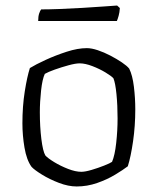

<svg xmlns="http://www.w3.org/2000/svg" viewBox="-20 -674 570 694"><path d="M257 0Q227 0 193 -13Q159 -26 131.5 -43Q104 -60 94 -71Q76 -96 68.5 -140.5Q61 -185 61 -228Q61 -290 69.5 -343.5Q78 -397 88 -428Q109 -441 145 -457.5Q181 -474 221 -487Q261 -500 294 -500Q311 -500 333.5 -492.5Q356 -485 379 -473Q402 -461 420.5 -448.5Q439 -436 447 -426Q459 -402 464 -360.5Q469 -319 469 -279Q469 -219 461 -163.5Q453 -108 442 -73Q425 -60 396 -42.5Q367 -25 331 -12.5Q295 0 257 0ZM274 -53Q288 -53 311.5 -60Q335 -67 356.5 -75.5Q378 -84 385 -89Q395 -112 400 -157Q405 -202 405 -246Q405 -293 401 -333.5Q397 -374 390 -391Q383 -399 361.5 -412Q340 -425 314 -435Q288 -445 268 -445Q253 -445 227.5 -438Q202 -431 178 -422.5Q154 -414 142 -407Q133 -388 128.5 -347Q124 -306 124 -268Q124 -216 129.5 -171.5Q135 -127 144 -112Q153 -102 176 -88Q199 -74 226 -63.5Q253 -53 274 -53ZM118 -598Q118 -615 121.6 -625.5Q125.2 -636 128.8 -640Q155.8 -640 195.9 -641.5Q235.9 -643 277.8 -645.5Q319.6 -648 353.8 -650.5Q388 -653 403.3 -654L413.2 -645Q412.3 -629 408.7 -616.5Q405.1 -604 402.4 -598Z"/></svg>

Font: Texturina Thin
Style: Regular
Weight: 100
Designer: Guillermo Torres Carreño
Foundry: Omnibus-Type
Version: Version 1.002; ttfautohint (v1.8.3)